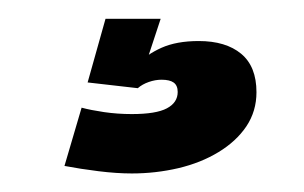

<svg xmlns="http://www.w3.org/2000/svg" viewBox="-20 -20 323 204"><path d="M120.1 164.3Q145.3 164.3 169.4 158.7Q193.5 153 212.2 141.6Q231 130.2 241.8 114.2Q252.5 98.1 252.5 78Q252.5 50.6 236.2 37.1Q219.9 23.6 191.1 23.6Q167.6 23.6 151.5 30.8Q135.4 38.1 126.9 47.9L126.4 73.7Q131.2 69.5 138.1 67.1Q145 64.7 151.6 64.7Q160.3 64.7 164.5 67.7Q168.8 70.8 168.8 77.7Q168.8 89 157.3 95.1Q145.9 101.2 120 101.2Q104.8 101.2 90.5 99.1Q76.3 97 66.7 94.4L48.5 156.3Q65.3 159.5 84.6 161.9Q103.9 164.3 120.1 164.3ZM126.4 73.7 150.7 0H92.1L73.1 67.6Z"/></svg>

Font: Anybody Thin Condensed
Style: Regular
Weight: 100
Width: 3
Version: Version 1.113;gftools[0.9.25]